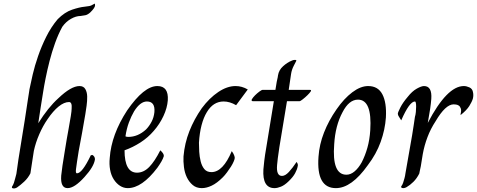

<svg xmlns="http://www.w3.org/2000/svg" viewBox="-20 -1045 2645 1065"><path d="M492.3 -185.6Q506.7 -177.4 506.7 -161.5Q501.5 -121 448.7 -63.1Q393.3 -1.5 354.9 -1.5Q314.4 -1.5 319.5 -70.8Q324.1 -116.4 338.5 -201.5Q351.3 -282.1 360.3 -329Q369.2 -375.9 372.8 -401.5Q377.4 -430.8 377.4 -442.1Q380.5 -479 363.1 -479Q335.9 -479 305.1 -454.1Q274.4 -429.2 243.6 -383.6Q217.9 -346.7 197.7 -300Q177.4 -253.3 167.7 -207.7Q163.1 -179 158.2 -145.9Q153.3 -112.8 148.7 -83.6Q135.9 -57.9 114.6 -37.9Q93.3 -17.9 74.4 -5.1Q63.1 1.5 53.3 0Q43.6 -1.5 46.7 -9.7Q53.3 -19.5 57.4 -31.5Q61.5 -43.6 64.1 -54.9Q67.7 -67.7 70.8 -80.5Q72.8 -92.3 75.9 -116.2Q79 -140 82.1 -160Q105.1 -300 117.2 -377.4Q129.2 -454.9 134.6 -492.1Q140 -529.2 141.8 -537.9Q143.6 -546.7 143.6 -550.3Q150.3 -583.6 161.5 -632.1Q172.8 -680.5 191.3 -733.8Q209.7 -787.2 236.4 -841Q263.1 -894.9 300 -938.5Q338.5 -977.4 379.7 -991.3Q421 -1005.1 448.7 -1007.7Q463.1 -1009.7 474.4 -1011.3Q485.6 -1012.8 503.6 -1024.1Q507.7 -1027.2 507.2 -1014.4Q506.7 -1001.5 480.5 -975.9Q466.2 -963.1 453.1 -960.5Q440 -957.9 427.2 -956.4Q401.5 -956.4 373.3 -940.3Q345.1 -924.1 325.6 -896.4Q303.6 -856.4 285.6 -806.4Q267.7 -756.4 254.9 -706.4Q242.1 -656.4 233.1 -611.3Q224.1 -566.2 219.5 -535.9Q211.3 -487.2 205.6 -449.2Q200 -411.3 192.3 -361.5Q246.7 -448.7 303.6 -500Q374.4 -567.7 421 -567.7Q443.6 -567.7 453.3 -550.8Q463.1 -533.8 463.6 -509.7Q464.1 -485.6 460.3 -458.2Q456.4 -430.8 453.3 -411.3Q445.1 -361.5 435.4 -309Q425.6 -256.4 416.4 -206.7Q411.3 -174.4 407.4 -149.2Q403.6 -124.1 401.5 -106.7Q398.5 -83.6 406.7 -83.6Q435.9 -83.6 483.6 -183.6Z M723.6 -427.2Q707.7 -400 694.9 -365.4Q682.1 -330.8 675.9 -288.7Q682.1 -285.6 691.3 -285.6Q745.1 -285.6 790.3 -327.2Q807.7 -345.1 820.5 -369.2Q833.3 -393.3 836.4 -422.6Q841.5 -482.1 794.9 -482.1Q757.9 -482.1 723.6 -427.2ZM740 -87.2Q776.9 -87.2 807.7 -118.7Q838.5 -150.3 869.2 -211.3Q890.3 -192.3 888.7 -179Q885.1 -166.2 875.4 -149.2Q865.6 -132.3 852.8 -114.4Q767.2 -1.5 688.7 -1.5Q665.6 -1.5 645.6 -14.4Q625.6 -27.2 610.8 -50.3Q596.4 -72.8 590.8 -103.3Q585.1 -133.8 588.7 -169.2Q597.9 -298.5 685.1 -432.3Q778.5 -567.7 852.8 -567.7Q915.9 -567.7 910.8 -488.7Q907.7 -446.7 886.7 -401.5Q865.6 -356.4 833.3 -319.5Q801.5 -282.1 758.7 -254.6Q715.9 -227.2 670.8 -211.3Q670.8 -87.2 740 -87.2Z M1289.7 -461.5Q1254.4 -482.1 1220.5 -482.1Q1162.6 -482.1 1127.2 -422.6Q1109.2 -393.3 1097.9 -350Q1086.7 -306.7 1083.6 -253.3Q1083.6 -230.8 1085.1 -203.3Q1086.7 -175.9 1093.1 -150Q1099.5 -124.1 1113.3 -107.2Q1127.2 -90.3 1152.8 -90.3Q1216.9 -90.3 1265.6 -206.7Q1275.4 -193.3 1278.7 -183.8Q1282.1 -174.4 1282.1 -169.2Q1282.1 -163.1 1276.4 -149.5Q1270.8 -135.9 1261 -120.5Q1251.3 -105.1 1239.2 -89Q1227.2 -72.8 1215.9 -61.5Q1183.6 -29.2 1154.6 -15.4Q1125.6 -1.5 1099.5 -1.5Q1069.2 -1.5 1049 -18.7Q1028.7 -35.9 1016.4 -61.5Q1004.1 -87.2 1000.3 -118.7Q996.4 -150.3 997.9 -177.4Q1004.1 -250.3 1030.3 -316.9Q1056.4 -383.6 1099.5 -445.1Q1141.5 -501.5 1190.8 -534.6Q1240 -567.7 1286.7 -567.7Q1322.1 -567.7 1354.4 -548.7Z M1544.1 -69.2Q1562.1 -69.2 1582.3 -91Q1602.6 -112.8 1625.1 -146.7Q1634.9 -133.8 1631.3 -122.6Q1628.2 -105.1 1616.9 -84.1Q1605.6 -63.1 1581.5 -40Q1559 -17.9 1538.7 -9.7Q1518.5 -1.5 1502.6 -1.5Q1434.9 -1.5 1441 -105.1Q1442.6 -124.1 1445.9 -153.1Q1449.2 -182.1 1457.4 -229.2L1499 -483.6H1381.5Q1371.8 -485.6 1377.7 -495.4Q1383.6 -505.1 1394.6 -516.2Q1405.6 -527.2 1418.5 -536.9Q1431.3 -546.7 1437.9 -546.7H1507.7Q1511.8 -575.9 1515.1 -591.8Q1518.5 -607.7 1520.5 -616.4Q1522.1 -624.1 1522.1 -627.2Q1526.7 -656.4 1550 -677.4Q1573.3 -698.5 1596.4 -707.7Q1605.6 -712.8 1615.4 -712.8Q1625.1 -712.8 1623.6 -707.7Q1620.5 -701.5 1609.2 -679.7Q1597.9 -657.9 1594.4 -633.8L1581.5 -546.7H1697.9Q1709.2 -546.7 1703.6 -537.9Q1697.9 -529.2 1685.6 -517.2Q1673.3 -505.1 1659.7 -494.4Q1646.2 -483.6 1641 -483.6H1571.8L1529.7 -229.2Q1523.6 -190.3 1521 -167.7Q1518.5 -145.1 1516.9 -129.2Q1511.8 -69.2 1544.1 -69.2Z M1833.8 -245.1Q1820.5 -75.9 1901.5 -75.9Q1925.1 -75.9 1946.9 -94.4Q1968.7 -112.8 1986.7 -145.1Q2005.6 -182.1 2017.9 -225.6Q2030.3 -269.2 2033.8 -322.6Q2044.6 -492.3 1965.6 -492.3Q1915.9 -492.3 1880 -422.6Q1840 -348.7 1833.8 -245.1ZM2020.5 -129.2Q1930.3 -1.5 1843.1 -1.5Q1733.8 -1.5 1746.7 -175.9Q1751.3 -243.6 1777.2 -309.7Q1803.1 -375.9 1846.7 -438.5Q1888.2 -498.5 1934.1 -533.1Q1980 -567.7 2022.1 -567.7Q2076.9 -567.7 2101 -521.8Q2125.1 -475.9 2120.5 -393.3Q2115.9 -325.6 2091.5 -257.9Q2067.2 -190.3 2020.5 -129.2Z M2552.8 -567.7Q2567.2 -567.7 2583.3 -560.5Q2599.5 -553.3 2603.1 -535.9Q2607.7 -517.9 2603.1 -498.5Q2597.9 -480.5 2583.3 -457.2Q2568.7 -433.8 2534.9 -406.7V-412.8Q2540 -432.3 2535.9 -443.6Q2531.8 -454.9 2524.6 -459.5Q2517.4 -464.1 2509.5 -465.1Q2501.5 -466.2 2496.4 -466.2Q2451.3 -466.2 2396.4 -372.8Q2368.7 -330.8 2351.3 -284.6Q2333.8 -238.5 2325.1 -190.3Q2322.1 -175.9 2319.7 -157.2Q2317.4 -138.5 2314.1 -122.6Q2310.8 -106.7 2308.2 -95.1Q2305.6 -83.6 2305.6 -82.1Q2291.8 -54.9 2273.1 -36.4Q2254.4 -17.9 2234.9 -6.7Q2222.1 0 2212.6 -1.8Q2203.1 -3.6 2205.6 -11.3Q2212.3 -19.5 2216.4 -32.3Q2220.5 -45.1 2223.6 -56.4Q2227.2 -69.2 2228.7 -82.1Q2241.5 -154.9 2250.5 -206.4Q2259.5 -257.9 2265.9 -294.4Q2272.3 -330.8 2275.4 -354.9Q2278.5 -379 2281.5 -396.4Q2285.1 -407.7 2286.7 -423.8Q2288.2 -440 2288.2 -453.3Q2288.2 -482.1 2281.5 -482.1Q2251.3 -482.1 2205.6 -377.4Q2197.9 -390.3 2192.3 -398.5Q2186.7 -406.7 2186.7 -414.4Q2186.7 -421 2200.5 -448.5Q2214.4 -475.9 2241.5 -507.7Q2265.6 -538.5 2291.5 -553.1Q2317.4 -567.7 2331.8 -567.7Q2377.4 -567.7 2372.3 -496.4Q2370.8 -474.4 2365.9 -440.5Q2361 -406.7 2352.8 -363.1Q2459.5 -567.7 2552.8 -567.7Z"/></svg>

Font: MM Jasmine
Style: Regular
Weight: 400
Designer: Khon Soe Zaw Thu
Version: Version 1.00 July 11, 2016, initial release